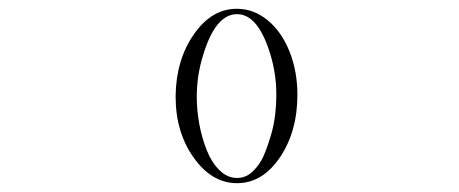

<svg xmlns="http://www.w3.org/2000/svg" viewBox="-20 -809 1040 435"><path d="M594.2 -503.9Q606 -543.5 606 -596.2Q606 -638.2 594.2 -680.2Q566.4 -776.9 517.1 -776.9Q467.8 -776.9 439.9 -683.1Q425.8 -637.7 425.8 -589.8Q425.8 -559.1 431.6 -527.6Q437.5 -496.1 448.5 -468.5Q459.5 -440.9 477.3 -423.3Q495.1 -405.8 517.1 -405.8Q537.1 -405.8 552.5 -420.4Q567.9 -435.1 576.7 -454.6Q585.4 -474.1 594.2 -503.9ZM517.1 -394Q460 -394 418.9 -451.7Q377.9 -509.3 377.9 -589.8V-591.8Q378.9 -673.3 419.2 -731.2Q459.5 -789.1 516.1 -789.1H518.1Q555.7 -788.6 586.9 -762.7Q618.2 -736.8 636 -692.1Q653.8 -647.5 653.8 -594.2Q653.8 -511.2 614.3 -452.6Q574.7 -394 517.1 -394Z"/></svg>

Font: Anticva
Style: Regular
Weight: 400
Version: Version 1.000